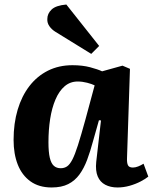

<svg xmlns="http://www.w3.org/2000/svg" viewBox="-20 -814 675 848"><path d="M541 -117Q540 -95 545 -84.5Q550 -74 567 -74Q578 -74 590.5 -79Q603 -84 614 -91L635 -34Q623 -24 601 -12.5Q579 -1 552.5 6.5Q526 14 499 14Q468 14 445 2Q422 -10 411.5 -35Q401 -60 405 -99L426 -282L417 -283L391 -191Q379 -146 365 -108.5Q351 -71 331 -43.5Q311 -16 281.5 -1Q252 14 208 14Q152 14 114.5 -13Q77 -40 58.5 -87Q40 -134 40 -196Q40 -269 58 -329.5Q76 -390 110 -434Q144 -478 192 -502Q240 -526 300 -526Q344 -526 378 -517Q412 -508 431 -499L521 -524L554 -510ZM248 -71Q264 -71 276 -79Q288 -87 299.5 -109Q311 -131 324.5 -173.5Q338 -216 357 -285L398 -437Q386 -443 365 -448.5Q344 -454 323 -454Q290 -454 265.5 -433Q241 -412 225 -374.5Q209 -337 201.5 -288.5Q194 -240 194 -186Q194 -142 200 -117Q206 -92 218 -81.5Q230 -71 248 -71ZM418 -611 383 -576 224 -674Q208 -684 198 -698.5Q188 -713 189 -730Q189 -754 208 -772Q227 -790 273 -794Z"/></svg>

Font: Literata
Style: Bold Italic
Weight: 700
Italic angle: -2°
Designer: Latin by Veronika Burian and Jose Scaglione. Greek by Irene Vlachou. Cyrillic by Vera Evstafieva
Foundry: TypeTogether
Version: Version 3.103;gftools[0.9.29]